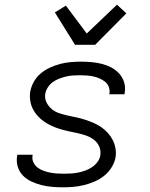

<svg xmlns="http://www.w3.org/2000/svg" viewBox="-20 -791 640 819"><path d="M248 8Q225 8 202 6Q179 4 157 -1.5Q135 -7 114.5 -16.5Q94 -26 78.5 -41.5Q63 -57 56 -79Q49 -101 53 -125L54 -131H119V-128Q116 -112 122.5 -98.5Q129 -85 140 -76.5Q151 -68 164.5 -63Q178 -58 192.5 -55Q207 -52 222.5 -51Q238 -50 253 -50Q269 -50 284 -51Q299 -52 314 -55Q329 -58 344 -63.5Q359 -69 372.5 -78Q386 -87 396 -100.5Q406 -114 408 -129Q411 -149 403 -166.5Q395 -184 380.5 -195Q366 -206 348 -212.5Q330 -219 311 -223Q292 -227 273.5 -231Q255 -235 236.5 -240.5Q218 -246 201.5 -253.5Q185 -261 169.5 -271.5Q154 -282 141.5 -295.5Q129 -309 120.5 -325.5Q112 -342 109 -361.5Q106 -381 109 -400Q113 -422 124.5 -442.5Q136 -463 154 -478Q172 -493 194 -503Q216 -513 237.5 -518.5Q259 -524 281 -526Q303 -528 325 -528Q348 -528 370.5 -526Q393 -524 414.5 -518.5Q436 -513 455 -503Q474 -493 488.5 -477Q503 -461 509.5 -440Q516 -419 512 -396L511 -389H446L447 -393Q449 -407 444 -420.5Q439 -434 428 -442.5Q417 -451 404.5 -456.5Q392 -462 378 -465Q364 -468 349.5 -469Q335 -470 321 -470Q306 -470 291 -469Q276 -468 261.5 -464.5Q247 -461 232.5 -455.5Q218 -450 205.5 -441Q193 -432 184.5 -419Q176 -406 173 -391Q170 -371 178.5 -354Q187 -337 201 -325.5Q215 -314 233 -308Q251 -302 269.5 -298Q288 -294 307 -290Q326 -286 344 -280Q362 -274 379.5 -266.5Q397 -259 412 -248.5Q427 -238 439.5 -224.5Q452 -211 460.5 -194.5Q469 -178 472.5 -159Q476 -140 473 -120Q469 -98 456 -77Q443 -56 424 -41Q405 -26 383 -16.5Q361 -7 338.5 -1.5Q316 4 293.5 6Q271 8 248 8ZM300 -600 214 -738 261 -767 350 -648 479 -771 519 -734 386 -600Z"/></svg>

Font: Iosevka Aile Light Oblique
Style: Regular
Weight: 300
Italic angle: -9°
Designer: Belleve Invis
Foundry: Belleve Invis
Version: Version 31.1.0; ttfautohint (v1.8.4)